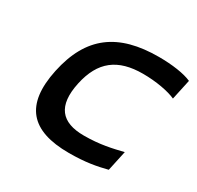

<svg xmlns="http://www.w3.org/2000/svg" viewBox="-148 -850 1057 1030"><g transform="rotate(30 380.0 -335.0)"><path d="M733 -523 760 -648C716 -668 639 -679 557 -679C305 -679 164 -576 113 -336C63 -99 159 9 395 9C498 9 563 -4 626 -20L653 -145C587 -129 518 -112 418 -112C278 -112 219 -183 252 -338C285 -492 373 -558 528 -558C610 -558 689 -543 733 -523Z"/></g></svg>

Font: LT Wave Text Bold Italic
Style: Regular
Weight: 700
Designer: Daniel Lyons
Version: Version 2.5 (Glyphs App)